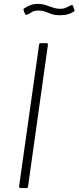

<svg xmlns="http://www.w3.org/2000/svg" viewBox="-20 -963 402 983"><path d="M217 -742Q228 -742 225 -731L124 -11Q123 -4 121.5 -2Q120 0 112 0H89Q82 0 79.5 -2.5Q77 -5 78 -11L180 -733Q181 -739 182.5 -740.5Q184 -742 189 -742ZM357 -903Q346 -896 329.5 -890.5Q313 -885 287 -885Q261 -885 244 -891Q227 -897 212 -903Q197 -909 177 -909Q154 -909 141.5 -900Q129 -891 118 -888Q112 -887 110.5 -888Q109 -889 107 -894L101 -910Q100 -914 100 -916Q100 -918 102 -919Q119 -930 135 -936.5Q151 -943 173 -943Q196 -943 214 -937Q232 -931 250 -924.5Q268 -918 289 -918Q301 -918 309 -920.5Q317 -923 324.5 -927Q332 -931 341 -935Q348 -938 351 -936.5Q354 -935 355 -930L361 -912Q362 -909 361.5 -907Q361 -905 357 -903Z"/></svg>

Font: Libre Franklin Thin Thin
Style: Italic
Weight: 250
Italic angle: -8°
Version: Version 3.000